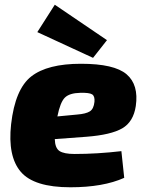

<svg xmlns="http://www.w3.org/2000/svg" viewBox="-20 -781 616 813"><path d="M374 -536 138 -645 212 -761 433 -611ZM494 -141 506 -28Q417 12 278 12Q124 12 68 -53.5Q12 -119 27 -255Q44 -404 112.5 -457.5Q181 -511 323 -511Q464 -511 516 -466.5Q568 -422 555 -332Q545 -265 497.5 -237.5Q450 -210 347 -202L212 -192Q213 -154 232 -141.5Q251 -129 296 -129Q391 -129 494 -141ZM223 -288 307 -296Q344 -299 360.5 -309.5Q377 -320 380 -350Q382 -374 370 -381.5Q358 -389 320 -388Q274 -387 254.5 -367.5Q235 -348 223 -288Z"/></svg>

Font: Exo 2.0 Extra Bold
Style: Italic
Weight: 800
Italic angle: -8°
Designer: Natanael Gama
Version: Version 1.001;PS 001.001;hotconv 1.0.70;makeotf.lib2.5.58329